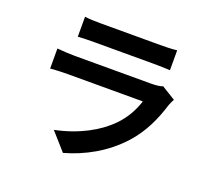

<svg xmlns="http://www.w3.org/2000/svg" viewBox="-137 -939 1273 1169"><g transform="rotate(20 500.0 -354.5)"><path d="M815 -532C801 -526 774 -522 742 -522H247C216 -522 173 -524 131 -528V-398C173 -402 223 -403 247 -403H730C712 -347 681 -285 627 -230C551 -152 431 -86 280 -55L380 58C508 22 636 -46 737 -158C812 -241 855 -338 885 -435C889 -446 897 -464 904 -477ZM223 -638C252 -640 295 -641 327 -641H710C746 -641 793 -640 820 -638V-767C792 -763 743 -762 712 -762H327C293 -762 251 -763 223 -767Z"/></g></svg>

Font: Genne Gothic Bold
Style: Regular
Weight: 700
Designer: Ryoko NISHIZUKA (kana & ideographs); Paul D. Hunt (Latin, Greek & Cyrillic); Wenlong ZHANG (bopomofo); Sandoll Communica
Foundry: Adobe Systems Incorporated
Version: Version 1.004;PS 1.004;hotconv 16.6.51;makeotf.lib2.5.65220